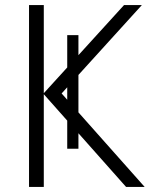

<svg xmlns="http://www.w3.org/2000/svg" viewBox="-20 -734 629 754"><path d="M288 -150H244V-596H288ZM548 0H475L152 -364V0H94V-714H152V-368L467 -714H537L222 -367Z"/></svg>

Font: Noto Sans Display Light
Style: Regular
Weight: 300
Designer: Monotype Design Team
Foundry: Monotype Imaging Inc.
Version: Version 2.003